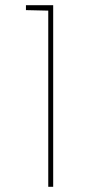

<svg xmlns="http://www.w3.org/2000/svg" viewBox="-20 -720 340 740"><path d="M185 0V-700H80V-681L166 -679V0Z"/></svg>

Font: Advent Pro
Style: Thin
Weight: 100
Designer: Andreas Kalpakidis
Foundry: Andreas Kalpakidis
Version: Version 2.002 2007